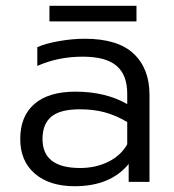

<svg xmlns="http://www.w3.org/2000/svg" viewBox="-20 -629 602 664"><path d="M151 -609H452V-555H151ZM50 -148Q50 -227 99 -269.5Q148 -312 241 -312Q345 -312 420 -269V-305Q420 -370 383 -401.5Q346 -433 266 -433Q181 -433 109 -401V-466Q139 -479 185 -487Q231 -495 273 -495Q387 -495 442 -443.5Q497 -392 497 -301V0H425V-62Q362 15 238 15Q151 15 100.5 -28.5Q50 -72 50 -148ZM420 -130V-207Q381 -230 342.5 -240.5Q304 -251 256 -251Q188 -251 157.5 -225.5Q127 -200 127 -148Q127 -48 257 -48Q311 -48 354.5 -69.5Q398 -91 420 -130Z"/></svg>

Font: Prompt Light
Style: Regular
Weight: 300
Designer: Katatrad Team
Foundry: CadsonDemak
Version: Version 1.001